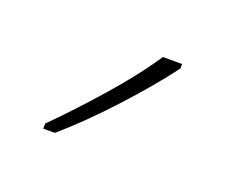

<svg xmlns="http://www.w3.org/2000/svg" viewBox="-46 -827 330 282"><g transform="rotate(20 119.5 -685.5)"><path d="M199 -758Q173 -723 133.5 -680Q94 -637 58 -606H40V-614Q74 -648 110 -689Q146 -730 169 -765H199Z"/></g></svg>

Font: Noto Sans Lao UI SemCond Thin
Style: Regular
Weight: 100
Width: 4
Designer: Monotype Design Team
Foundry: Monotype Imaging Inc.
Version: Version 2.000; ttfautohint (v1.8.4.7-5d5b)